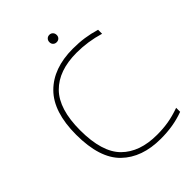

<svg xmlns="http://www.w3.org/2000/svg" viewBox="-259 -1027 1155 1155"><g transform="rotate(-45 318.0 -449.5)"><path d="M69 -369Q69 -562.5 161.8 -655.8Q254.5 -749 421 -749Q473 -749 517.5 -742.5Q562 -736 609 -722V-688Q515.5 -716 420 -716Q267 -716 186 -633.5Q105 -551 105 -371Q105 -184.5 185.5 -104.2Q266 -24 413 -24Q464.5 -24 510 -31.5Q555.5 -39 609 -58V-24Q563 -7 515 1Q467 9 412 9Q252.5 9 160.8 -80.2Q69 -169.5 69 -369ZM349 -876Q349 -890 357.8 -899Q366.5 -908 380 -908Q393.5 -908 402.2 -899Q411 -890 411 -876Q411 -862 402.2 -853.5Q393.5 -845 380 -845Q366.5 -845 357.8 -853.5Q349 -862 349 -876Z"/></g></svg>

Font: Encode Sans Expanded Thin
Style: Regular
Weight: 250
Width: 7
Designer: Multiple Designers
Foundry: Impallari Type
Version: Version 2.000